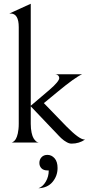

<svg xmlns="http://www.w3.org/2000/svg" viewBox="-20 -760 474 1024"><path d="M80 -615Q80 -688 36 -688H30L144 -740V-196L244 -281Q296 -326 296 -344Q296 -352 290.5 -357Q285 -362 280 -363L274 -364H418Q381 -348 288 -271L214 -210L333 -87Q403 -16 430 -16H434Q402 6 362 6Q355 6 348.5 4Q342 2 334.5 -2.5Q327 -7 321 -11Q315 -15 306.5 -23Q298 -31 293 -36.5Q288 -42 278 -52.5Q268 -63 263 -68L144 -193V-100Q144 -73 148.5 -52.5Q153 -32 159 -22.5Q165 -13 171 -7.5Q177 -2 182 -1L186 0H42H43Q44 0 46.5 -1.5Q49 -3 51.5 -4.5Q54 -6 57.5 -9.5Q61 -13 64 -18Q67 -23 70 -31Q73 -39 75 -48.5Q77 -58 78.5 -71Q80 -84 80 -100ZM185 244Q208 236 224 209Q240 182 240 149H234Q212 149 201 137.5Q190 126 190 109Q190 91 201.5 78.5Q213 66 233 66Q255 66 271 84Q287 102 287 136Q287 178 260.5 210Q234 242 185 244Z"/></svg>

Font: Bellefair
Style: Regular
Weight: 400
Designer: Nick Shinn, Liron Lavi Turkenic
Foundry: Shinntype
Version: Version 1.003;PS 001.003;hotconv 1.0.88;makeotf.lib2.5.64775